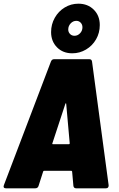

<svg xmlns="http://www.w3.org/2000/svg" viewBox="-20 -1021 644 1041"><path d="M378 -13 371 -91Q370 -95 366 -95H220Q215 -95 214 -91L189 -13Q185 0 171 0H12Q4 0 1 -4.5Q-2 -9 1 -17L256 -687Q261 -700 273 -700H465Q477 -700 479 -687L569 -17V-15Q569 0 554 0H393Q380 0 378 -13ZM268 -239H352Q358 -239 358 -244L339 -457Q339 -461 337 -461Q335 -461 334 -457L264 -244Q262 -239 268 -239ZM257 -847Q257 -889 277 -924.5Q297 -960 331 -980.5Q365 -1001 405 -1001Q456 -1001 488.5 -968.5Q521 -936 521 -885Q521 -843 501 -808Q481 -773 446.5 -752.5Q412 -732 372 -732Q321 -732 289 -764.5Q257 -797 257 -847ZM427 -873Q427 -888 417.5 -898Q408 -908 394 -908Q376 -908 363 -894Q350 -880 350 -861Q350 -847 359.5 -837Q369 -827 384 -827Q401 -827 414 -840.5Q427 -854 427 -873Z"/></svg>

Font: Barlow Semi Condensed Black
Style: Italic
Weight: 900
Width: 4
Italic angle: -7°
Designer: Jeremy Tribby
Foundry: Tribby Type
Version: Version 1.408